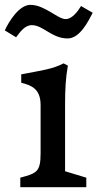

<svg xmlns="http://www.w3.org/2000/svg" viewBox="-43 -784 408 804"><path d="M42 0H318.4V-40L229.5 -66.9V-345.2C229.5 -409.7 231.9 -456.5 241.2 -509.3L223.1 -518.6C176.8 -494.6 134.8 -489.7 45.9 -472.7V-437.5C87.4 -426.8 127 -413.1 127 -344.2V-142.6C127 -64 110.8 -58.6 42 -40ZM240.2 -623C291.5 -623 326.7 -694.8 345.2 -730.5L296.4 -758.8C283.7 -737.8 259.8 -704.1 231.9 -704.1C198.7 -704.1 144 -763.7 84.5 -763.7C37.6 -763.7 -4.9 -695.8 -22.9 -656.7L24.4 -627.9C41.5 -650.4 61 -678.7 90.3 -678.7C137.7 -678.7 173.8 -623 240.2 -623Z"/></svg>

Font: Donegal One
Style: Regular
Weight: 400
Designer: Gary Lonergan
Foundry: Sorkin Type Co.
Version: Version 1.004